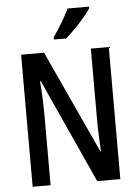

<svg xmlns="http://www.w3.org/2000/svg" viewBox="-61 -987 743 1034"><g transform="rotate(-5 310.0 -470.0)"><path d="M547 0H422L166 -563H162Q166 -520 167.5 -478Q169 -436 170 -399V0H73V-714H197L453 -158H456Q454 -200 452 -242.5Q450 -285 450 -321V-714H547ZM460 -940V-931Q447 -911 423 -882.5Q399 -854 371.5 -826.5Q344 -799 323 -780H256V-792Q281 -828 304.5 -867Q328 -906 344 -940Z"/></g></svg>

Font: Avrile Sans Condensed Medium
Style: Regular
Weight: 500
Width: 3
Designer: Monotype Design Team
Foundry: Monotype Imaging Inc.
Version: Version 2.001;September 10, 2019;FontCreator 11.5.0.2425 64-